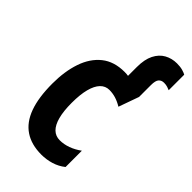

<svg xmlns="http://www.w3.org/2000/svg" viewBox="-236 -841 927 927"><g transform="rotate(45 228.0 -377.5)"><path d="M241.2 9.8Q172.9 9.8 127.2 -20.8Q81.5 -51.3 58.8 -113.5Q36.1 -175.8 36.1 -271Q36.1 -354 58.1 -418.7Q80.1 -483.4 126 -520.3Q171.9 -557.1 243.2 -557.1Q250.5 -557.1 257.1 -556.6Q263.7 -556.2 268.1 -555.2V-615.2Q268.1 -667.5 284.7 -700.4Q301.3 -733.4 329.8 -749.3Q358.4 -765.1 393.1 -765.1Q416 -765.1 432.6 -760.3Q449.2 -755.4 456.1 -751V-645Q449.2 -647.9 439 -651.4Q428.7 -654.8 415 -654.8Q397.9 -654.8 387.9 -643.6Q377.9 -632.3 377.9 -602.1V-521L340.8 -417Q318.4 -430.7 296.6 -437.3Q274.9 -443.8 252.9 -443.8Q226.1 -443.8 207 -424.1Q188 -404.3 178 -366Q168 -327.6 168 -271Q168 -214.8 178 -177.2Q188 -139.6 207.3 -120.8Q226.6 -102.1 254.9 -102.1Q282.7 -102.1 311 -112.3Q339.4 -122.6 366.2 -142.1V-30.8Q339.8 -9.8 307.4 0Q274.9 9.8 241.2 9.8Z"/></g></svg>

Font: Open Sans Condensed
Style: Regular
Weight: 400
Width: 3
Designer: Monotype Design Team
Foundry: Monotype Imaging Inc.
Version: Version 3.000